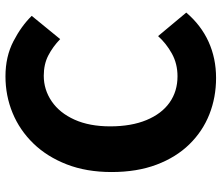

<svg xmlns="http://www.w3.org/2000/svg" viewBox="-74 -722 810 702"><g transform="rotate(-90 331.0 -371.0)"><path d="M397 14Q326 14 264 -10.5Q202 -35 154.5 -83.5Q107 -132 80 -203.5Q53 -275 53 -368Q53 -460 81 -532Q109 -604 157.5 -654Q206 -704 269 -730Q332 -756 403 -756Q475 -756 531 -727Q587 -698 624 -660L539 -556Q511 -583 479 -599.5Q447 -616 405 -616Q354 -616 311.5 -587Q269 -558 244.5 -503.5Q220 -449 220 -373Q220 -296 243 -240.5Q266 -185 307 -156Q348 -127 403 -127Q449 -127 486 -147.5Q523 -168 550 -198L636 -95Q590 -41 529.5 -13.5Q469 14 397 14Z"/></g></svg>

Font: Noto Sans KR Thin ExtraBold
Style: Regular
Weight: 800
Version: Version 2.004-H2;hotconv 1.0.118;makeotfexe 2.5.65603